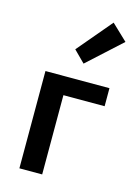

<svg xmlns="http://www.w3.org/2000/svg" viewBox="-121 -870 665 936"><g transform="rotate(15 211.0 -402.5)"><path d="M73 0V-491H396V-400H188V0ZM243 -574 186 -631 333 -805 413 -729Z"/></g></svg>

Font: Giro Sans Semibold
Style: Regular
Weight: 600
Designer: Paul D. Hunt
Foundry: Adobe Systems Incorporated
Version: Version 1.000;PS 1.0;hotconv 1.0.88;makeotf.lib2.5.647800